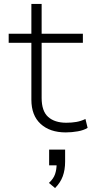

<svg xmlns="http://www.w3.org/2000/svg" viewBox="-20 -663 483 973"><path d="M313 8Q233 8 186 -35Q139 -78 139 -158V-446H24V-492H139V-643H191V-492H400V-446H191V-167Q191 -100 224 -70.5Q257 -41 316 -41Q343 -41 366.5 -45Q390 -49 413 -60L424 -15Q405 -3 374.5 2.5Q344 8 313 8ZM259 290 228 264Q251 243 259 219.5Q267 196 267 167L275 175H229V95H310V156Q310 198 298 230.5Q286 263 259 290Z"/></svg>

Font: Nunito Sans 7pt SemiExpanded ExtraLight
Style: Regular
Weight: 250
Width: 6
Designer: Vernon Adams
Foundry: Vernon Adams
Version: Version 3.101;gftools[0.9.27]